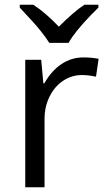

<svg xmlns="http://www.w3.org/2000/svg" viewBox="-20 -786 448 806"><path d="M150 -657Q173 -628 187 -606H268Q291 -649 360 -721L393 -754V-766H334Q291 -738 227 -674Q172 -732 120 -766H63V-754Q129 -684 150 -657ZM166 -436H162L153 -535H86V0H167V-287Q167 -338 188 -380.5Q209 -423 245 -447Q281 -471 324 -471Q352 -471 383 -464L394 -539Q365 -545 330 -545Q280 -545 238 -517Q196 -489 166 -436Z"/></svg>

Font: OpenSansMMV
Style: Regular
Weight: 400
Designer: Steve Matteson
Foundry: Ascender Corporation
Version: Version 4.000